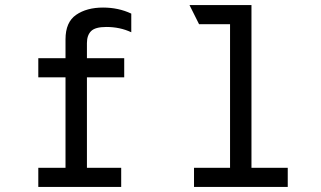

<svg xmlns="http://www.w3.org/2000/svg" viewBox="-20 -742 1272 762"><path d="M325 -571V-511H473V-435H325V-76H461V0H132V-76H240V-435H132V-511H240V-586Q240 -654 282 -683Q324 -712 389 -712Q450 -712 501 -688V-614Q456 -635 402 -635Q358 -635 341.5 -618.5Q325 -602 325 -571ZM1122 -76V0H750V-76H893V-646H770L732 -722H978V-76Z"/></svg>

Font: Overpass Mono
Style: Regular
Weight: 400
Monospace: yes
Designer: Delve Withrington, Dave Bailey
Foundry: Delve Fonts
Version: Version 1.000;DELV;Overpass